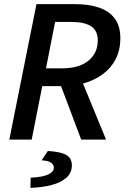

<svg xmlns="http://www.w3.org/2000/svg" viewBox="-20 -674 640 927"><path d="M25 0 156 -654H344Q407 -654 456 -638Q505 -622 533 -586Q561 -550 561 -490Q561 -432 538.5 -388.5Q516 -345 476.5 -316Q437 -287 387.5 -272.5Q338 -258 284 -258H184L133 0ZM202 -344H279Q362 -344 407 -381Q452 -418 452 -479Q452 -526 420 -547Q388 -568 326 -568H246ZM268 -276 360 -321 492 0H372ZM127 233 128 184Q187 181 213.5 168Q240 155 240 136Q240 121 226.5 111.5Q213 102 181 100L211 55Q259 58 284 67Q309 76 318 90.5Q327 105 327 124Q327 160 301 183.5Q275 207 230 219Q185 231 127 233Z"/></svg>

Font: Source Code Pro SemiBold
Style: Italic
Weight: 600
Italic angle: -11°
Monospace: yes
Designer: Paul D. Hunt, Teo Tuominen
Foundry: Adobe Systems Incorporated
Version: Version 1.016;hotconv 1.0.116;makeotfexe 2.5.65601